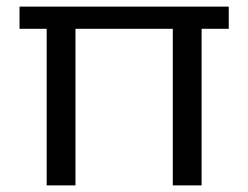

<svg xmlns="http://www.w3.org/2000/svg" viewBox="-20 -560 750 580"><path d="M208 -473V0H121V-473ZM671 -540V-473H39V-540ZM589 -473V0H502V-473Z"/></svg>

Font: Pathway Extreme
Style: Regular
Weight: 400
Designer: Eduardo Rodriguez Tunni
Foundry: Eduardo Rodriguez Tunni
Version: Version 1.001;gftools[0.9.26]